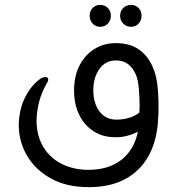

<svg xmlns="http://www.w3.org/2000/svg" viewBox="-20 -554 725 788"><path d="M391 -444Q373 -444 360.5 -457Q348 -470 348 -489Q348 -509 360.5 -521.5Q373 -534 391 -534Q410 -534 422.5 -521.5Q435 -509 435 -489Q435 -470 422.5 -457Q410 -444 391 -444ZM518 -444Q499 -444 486 -457Q473 -470 473 -489Q473 -509 486 -521.5Q499 -534 518 -534Q536 -534 548.5 -521.5Q561 -509 561 -489Q561 -470 548.5 -457Q536 -444 518 -444ZM608 -276Q624 -240 628 -185.5Q632 -131 630 -82Q626 62 550.5 138.5Q475 215 343 214Q253 214 189 178.5Q125 143 91 85Q57 27 57 -41Q58 -105 83.5 -155.5Q109 -206 149 -233Q159 -238 166 -238Q178 -238 178 -227Q178 -224 176.5 -220.5Q175 -217 173 -214Q150 -174 140 -134Q130 -94 130 -56Q131 6 159 51Q187 96 235 119.5Q283 143 343 143Q425 143 477.5 102.5Q530 62 546 -13Q523 -2 499.5 4Q476 10 451 9Q401 9 363 -16Q325 -41 304.5 -84Q284 -127 284 -182Q284 -243 307 -286.5Q330 -330 368.5 -353.5Q407 -377 455 -377Q514 -377 551.5 -350Q589 -323 608 -276ZM363 -184Q363 -130 388.5 -96.5Q414 -63 458 -63Q484 -63 508.5 -70Q533 -77 552 -92Q552 -97 552.5 -103.5Q553 -110 553 -117Q553 -150 550 -188.5Q547 -227 537 -249Q526 -275 506 -290.5Q486 -306 456 -306Q413 -306 388 -271Q363 -236 363 -184Z"/></svg>

Font: Zain
Style: Regular
Weight: 400
Designer: Zain,Boutros
Foundry: Mobile Telecommunications Company (Zain), 2024
Version: Version 1.51; ttfautohint (v1.8.4)